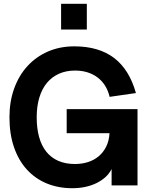

<svg xmlns="http://www.w3.org/2000/svg" viewBox="-20 -980 787 1015"><path d="M303 -960H439V-824H303ZM570 -86.5Q558.5 -63 538 -44.2Q517.5 -25.5 490.5 -12.2Q463.5 1 431 8Q398.5 15 362.5 15Q288.5 15 227.2 -10.2Q166 -35.5 122 -83.8Q78 -132 54 -201.8Q30 -271.5 30 -360Q30 -443.5 55 -512.5Q80 -581.5 125.5 -631Q171 -680.5 234 -707.8Q297 -735 372.5 -735Q502.5 -735 583.2 -673.5Q664 -612 698.5 -488L559.5 -468Q552 -500.5 536 -526.2Q520 -552 496.5 -570Q473 -588 442.8 -597.5Q412.5 -607 377 -607Q329.5 -607 292 -590.2Q254.5 -573.5 228.2 -542Q202 -510.5 188 -464.5Q174 -418.5 174 -360Q174 -301.5 186.8 -255.5Q199.5 -209.5 225 -177.8Q250.5 -146 288.5 -129.5Q326.5 -113 376.5 -113Q412.5 -113 444.5 -123Q476.5 -133 501 -153.2Q525.5 -173.5 541 -204Q556.5 -234.5 559 -276H332.5V-403H707V0H570Z"/></svg>

Font: Vela Sans ExtBd
Style: Regular
Weight: 800
Designer: Principal design: Mikhail Sharanda - project Manrope.
Design modification: Ravid Balaliev
Foundry: Mikhail Sharanda
Version: Version 1.001